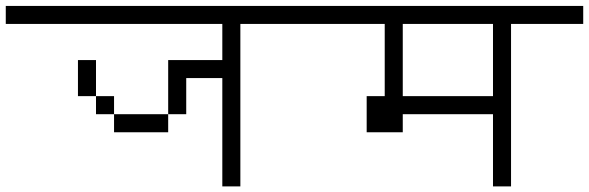

<svg xmlns="http://www.w3.org/2000/svg" viewBox="-20 -708 2040 665"><path d="M1000 -625V-687.5H0V-625H750Q750 -625 750 -500H562.5V-312.5H375V-250H562.5V-312.5H625Q625 -312.5 625 -437.5H750Q750 -437.5 750 -62.5H812.5V-625ZM375 -312.5V-375H312.5V-312.5ZM312.5 -375Q312.5 -375 312.5 -500H250Q250 -500 250 -375Z M2000 -625V-687.5H1000V-625H1312.5Q1312.5 -625 1312.5 -375H1250Q1250 -375 1250 -250H1375V-312.5H1687.5Q1687.5 -312.5 1687.5 -62.5H1750V-625ZM1375 -375Q1375 -375 1375 -625H1687.5Q1687.5 -625 1687.5 -375Z"/></svg>

Font: UnifontExMono
Style: Regular
Weight: 500
Version: Version 15.0.06